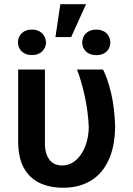

<svg xmlns="http://www.w3.org/2000/svg" viewBox="-20 -872 627 902"><path d="M274.5 9.9Q214.8 9.9 166.9 -12.1Q119 -34.4 91.6 -83.8Q66.1 -130.7 65.3 -206V-545.5H191.1V-204.5Q190.3 -173.7 196.9 -152.7Q203.5 -131.7 214.7 -118.8Q225.9 -105.8 240.4 -100.1Q255 -94.5 270.6 -94.5Q301.1 -94.5 324.8 -110.4Q348.4 -126.4 364.3 -152.2Q380.3 -177.9 388.7 -210.6Q397 -243.3 397 -277Q393.5 -349.8 378.6 -418.3Q363.6 -486.9 342 -545.5H464.1Q486.5 -501.1 502.5 -432.5Q518.1 -364.7 521 -277Q520.6 -240.4 515.1 -204.9Q509.6 -169.4 497.5 -137.4Q485.4 -105.5 466.3 -78.5Q447.1 -51.5 419.7 -31.8Q392.4 -12.1 356.4 -0.9Q320.3 10.3 274.5 9.9ZM314.3 -697.8H240.4L263.5 -852.3H384.2ZM432.5 -612.9Q416.5 -612.9 404.1 -617.7Q391.7 -622.5 383.3 -630.5Q375 -638.5 370.7 -649.3Q366.5 -660.2 366.1 -671.9Q366.5 -684.3 370.7 -695.5Q375 -706.7 383.3 -715Q391.7 -723.4 404.1 -728.2Q416.5 -733 432.5 -733Q448.2 -733 460.2 -728.3Q472.3 -723.7 480.6 -715.6Q489 -707.4 493.4 -696.2Q497.9 -685 498.6 -671.9Q497.9 -659.1 493.4 -648.4Q489 -637.8 480.6 -629.8Q472.3 -621.8 460.2 -617.4Q448.2 -612.9 432.5 -612.9ZM130 -613.3Q114 -613.3 101.9 -618.1Q89.8 -622.9 81.5 -631Q73.2 -639.2 68.9 -649.9Q64.6 -660.5 64.3 -672.6Q64.3 -684.3 68.4 -695.1Q72.4 -706 80.6 -714.5Q88.8 -723 101 -728Q113.3 -733 130 -733Q146 -733 158.2 -728Q170.5 -723 178.6 -714.8Q186.8 -706.7 191.2 -695.7Q195.7 -684.7 196.4 -672.6Q195.7 -660.5 191.2 -649.9Q186.8 -639.2 178.6 -631Q170.5 -622.9 158.2 -618.1Q146 -613.3 130 -613.3Z"/></svg>

Font: Linik Sans SemiBold
Style: Regular
Weight: 600
Designer: Fonts by Rasmus Andersson / Changes by Cristiano Sobral with parts from Marc Monis
Foundry: rsms
Version: Version 3.020; ttfautohint (v1.6)